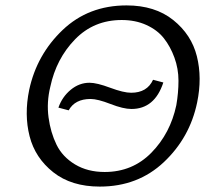

<svg xmlns="http://www.w3.org/2000/svg" viewBox="-20 -684 830 710"><path d="M349 6Q244 6 177 -47Q110 -100 89.5 -180Q69 -260 88 -352Q116 -482 211.5 -573Q307 -664 448 -664Q553 -664 620.5 -610Q688 -556 708 -476Q728 -396 709 -305Q682 -175 586 -84.5Q490 6 349 6ZM367 -48Q470 -48 540 -119.5Q610 -191 632 -295Q640 -341 640 -385.5Q640 -430 625 -471Q610 -512 586 -542.5Q562 -573 521.5 -591.5Q481 -610 430 -610Q327 -610 257.5 -538.5Q188 -467 166 -363Q152 -306 159.5 -250Q167 -194 189 -149Q211 -104 257.5 -76Q304 -48 367 -48ZM234 -276 196 -286Q210 -326 241.5 -352Q273 -378 311 -378Q338 -378 387.5 -359.5Q437 -341 465 -341Q524 -341 546 -389L584 -379Q552 -281 466 -281Q436 -281 388.5 -299.5Q341 -318 315 -318Q257 -318 234 -276Z"/></svg>

Font: EauTest
Style: Italic
Weight: 400
Italic angle: -12°
Designer: Christian Thalmann (Catharsis Fonts)
Version: Version 0.001;PS 000.001;hotconv 1.0.88;makeotf.lib2.5.64775